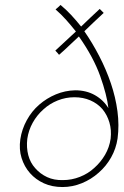

<svg xmlns="http://www.w3.org/2000/svg" viewBox="-20 -748 501 774"><path d="M90 -188Q95 -223 112 -253.5Q129 -284 155 -307Q180 -330 212.5 -343Q245 -356 280 -356Q315 -356 344 -343.5Q373 -331 393 -308Q412 -285 421 -254.5Q430 -224 426 -189Q421 -154 403.5 -124Q386 -94 360 -71Q335 -48 302 -35Q269 -22 234 -22Q198 -21 170 -34Q142 -47 122 -70Q102 -92 94 -122.5Q86 -153 90 -188ZM454 -190Q461 -243 453.5 -299.5Q446 -356 427 -412Q408 -468 380 -522Q352 -576 320 -622Q339 -641 358.5 -659Q378 -677 398 -696Q394 -700 390 -704Q386 -708 382 -712Q363 -694 344 -676.5Q325 -659 307 -641Q287 -666 266.5 -688Q246 -710 224 -728Q219 -723 214.5 -719Q210 -715 204 -710Q227 -690 247 -667.5Q267 -645 286 -621Q265 -602 244.5 -582.5Q224 -563 203 -544Q208 -539 211.5 -535Q215 -531 218 -527Q239 -545 258.5 -564Q278 -583 298 -601Q357 -517 384 -441Q411 -365 417 -312Q397 -345 362.5 -364.5Q328 -384 283 -384Q242 -383 205 -367.5Q168 -352 138 -326Q108 -300 88 -263.5Q68 -227 62 -187Q56 -146 67 -111Q78 -76 101 -50Q124 -24 157 -9Q190 6 232 6Q272 6 310 -9.5Q348 -25 378 -52Q408 -78 428 -113.5Q448 -149 454 -190Z"/></svg>

Font: Josefin Slab Thin Light
Style: Italic
Weight: 300
Italic angle: -12°
Version: Version 2.000